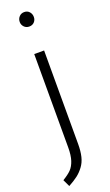

<svg xmlns="http://www.w3.org/2000/svg" viewBox="-182 -787 588 1025"><g transform="rotate(-20 112.0 -274.5)"><path d="M109.9 -752Q127.9 -752 138.9 -739.7Q149.9 -727.5 149.9 -710Q149.9 -693.4 138.9 -681.6Q127.9 -669.9 109.9 -669.9Q92.3 -669.9 81.1 -681.9Q69.8 -693.8 69.8 -710Q69.8 -727.5 81.1 -739.7Q92.3 -752 109.9 -752ZM140.1 -522.9V7.8Q140.1 49.3 132.8 79.3Q125.5 109.4 108.6 131.8Q91.8 154.3 71.8 169.7Q51.8 185.1 19 203.1L0 163.1Q31.7 144 48.3 127Q64.9 109.9 74.5 81.1Q84 52.2 84 7.8V-522.9Z"/></g></svg>

Font: Fira Sans Compressed Light
Style: Regular
Weight: 300
Width: 1
Designer: Carrois Corporate & Edenspiekermann AG
Foundry: Carrois Corporate GbR & Edenspiekermann AG
Version: Version 4.203;PS 004.203;hotconv 1.0.88;makeotf.lib2.5.64775